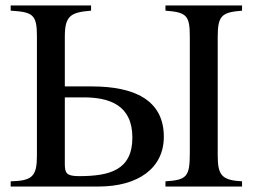

<svg xmlns="http://www.w3.org/2000/svg" viewBox="-20 -682 924 702"><path d="M865 0V-19C791 -23 776 -41 776 -114V-548C776 -626 792 -637 865 -643V-662H585V-643C662 -637 674 -626 674 -548V-122C674 -36 663 -24 585 -19V0ZM217 -366V-548C217 -625 239 -637 313 -643V-662H19V-643C100 -638 115 -629 115 -550V-113C115 -37 98 -21 19 -19V0H340C485 0 579 -67 579 -182C579 -317 470 -366 316 -366ZM217 -326H285C380 -326 464 -298 464 -179C464 -60 381 -38 269 -38C223 -38 217 -49 217 -83Z"/></svg>

Font: XITS Math
Style: Regular
Weight: 400
Designer: MicroPress Inc., with final additions and corrections provided by Coen Hoffman, Elsevier (retired)
Version: Version 1.108